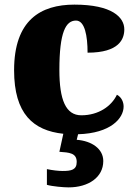

<svg xmlns="http://www.w3.org/2000/svg" viewBox="-20 -571 593 831"><path d="M277 240C362 240 427 197 427 126C427 73 377 39 312 34L318 10C459 6 515 -59 515 -110C515 -128 507 -150 486 -161C463 -112 407 -72 332 -72C265 -72 237 -138 237 -268C237 -433 265 -482 309 -482C347 -482 359 -416 359 -343C497 -343 518 -403 518 -444C518 -496 465 -551 302 -551C156 -551 41 -484 41 -267C41 -78 124 -6 254 8L237 86C280 89 312 91 312 130C312 164 289 169 251 169C233 169 207 166 183 161V229C207 236 256 240 277 240Z"/></svg>

Font: Noto Serif Thai Black
Style: Regular
Weight: 900
Designer: Monotype Design Team
Foundry: Monotype Imaging Inc.
Version: Version 2.002